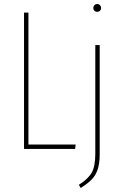

<svg xmlns="http://www.w3.org/2000/svg" viewBox="-20 -744 613 959"><path d="M122 -681V-22H358L355 0H100V-681ZM478 25Q478 72 468 102Q458 132 438 152.5Q418 173 383 195L374 179Q420 150 438 118.5Q456 87 456 24V-519H478ZM485 -704Q485 -696 479.5 -690.5Q474 -685 466 -685Q457 -685 451.5 -690.5Q446 -696 446 -704Q446 -712 451.5 -718Q457 -724 466 -724Q474 -724 479.5 -718Q485 -712 485 -704Z"/></svg>

Font: Fira Sans Extra Condensed Thin
Style: Regular
Weight: 250
Width: 1
Designer: Carrois Corporate & Edenspiekermann AG
Foundry: Carrois Corporate GbR & Edenspiekermann AG
Version: Version 4.203